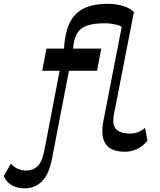

<svg xmlns="http://www.w3.org/2000/svg" viewBox="-184 -803 856 1029"><path d="M-51.4 206.2Q-94.9 206.2 -122.7 188.9Q-150.5 171.6 -164.1 140.8L-125.3 73.6Q-111.4 91.6 -89.3 101.3Q-67.2 110.9 -42.9 110.9Q-7.2 110.9 17.3 88.1Q41.9 65.2 54.9 -2.8L141.4 -454.6H191.5L95.4 43.9Q78.8 131.8 40.8 169Q2.8 206.2 -51.4 206.2ZM42.2 -423.4 65 -542.7H358.8L335.9 -423.4ZM485.6 10.2Q411.6 10.2 383 -30.5Q354.4 -71.3 370 -153.4L475.6 -696.8L533.8 -739.2L426.7 -190.6Q415.6 -134.7 438.4 -110.9Q461.2 -87.2 512.3 -87.2Q535.6 -87.2 555.4 -94.6Q575.3 -102 593.3 -117.8L606.4 -49.7Q580.9 -17.9 550.3 -3.9Q519.8 10.2 485.6 10.2ZM158.4 -529.4Q161.8 -619.2 186.8 -675Q211.9 -730.7 262.8 -756.6Q313.8 -782.5 392.5 -782.5Q441.6 -782.5 477.7 -770.4Q513.8 -758.4 533.8 -739.2L493.4 -644.1Q473.1 -661.2 443.1 -669.7Q413 -678.2 373.6 -678.2Q315.6 -678.2 279.5 -664.5Q243.4 -650.8 226.6 -619.1Q209.8 -587.4 207.5 -533.2Z"/></svg>

Font: Savate ExtraLight
Style: Italic
Weight: 200
Italic angle: -11°
Designer: Max Esnée
Foundry: Plomb Type
Version: Version 2.000